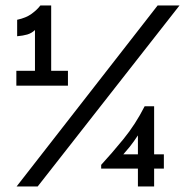

<svg xmlns="http://www.w3.org/2000/svg" viewBox="-20 -674 690 694"><path d="M106.4 -364.3V-565.4Q93.8 -553.7 78.6 -549.3Q63.5 -544.9 42 -543V-602.5Q74.2 -609.4 94.2 -624Q114.3 -638.7 126 -654.3H165V-364.3ZM39.1 -364.3V-418H225.6V-364.3ZM40 0 549.8 -654.3H628.9L116.2 0ZM478.5 0V-64.5H345.7V-78.1Q382.8 -118.2 426.3 -171.4Q469.7 -224.6 502.9 -290H537.1V-116.2H572.3V-64.5H537.1V0ZM425.8 -116.2H478.5V-184.6Q469.7 -171.9 463.4 -162.6Q457 -153.3 448.7 -143.1Q440.4 -132.8 425.8 -116.2Z"/></svg>

Font: Sen
Style: Regular
Weight: 400
Designer: Kosal Sen, Philatype
Foundry: Philatype
Version: Version 2.000;gftools[0.9.31]